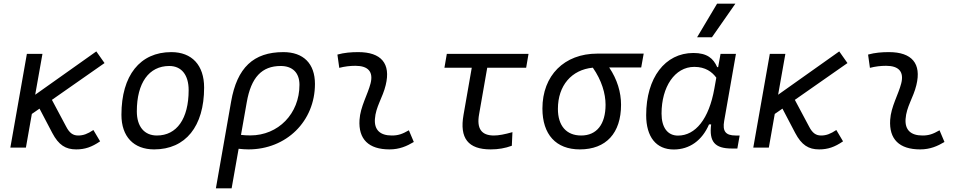

<svg xmlns="http://www.w3.org/2000/svg" viewBox="-20 -815 5313 1060"><path d="M37.1 0H123L155.8 -186L198.2 -215.3L268.6 -81.1C303.7 -14.2 342.3 9.8 400.4 9.8C448.7 9.8 486.3 -2.9 532.7 -34.7L495.6 -97.2C463.4 -75.7 439.9 -66.9 411.6 -66.9C383.3 -66.9 363.8 -80.1 345.2 -116.2L266.6 -263.7L557.1 -466.8L511.7 -531.2L174.3 -292L214.4 -517.6H128.4Z M831.1 9.8C1004.4 9.8 1106.9 -117.2 1106.9 -331.5C1106.9 -455.1 1039.6 -527.3 925.8 -527.3C752.9 -527.3 650.4 -398.4 650.4 -181.2C650.4 -61 717.8 9.8 831.1 9.8ZM846.2 -66.9C776.9 -66.9 735.4 -116.2 735.4 -200.2C735.4 -357.4 802.2 -450.7 914.6 -450.7C982.4 -450.7 1021.5 -400.9 1021.5 -317.4C1021.5 -159.7 956.1 -66.9 846.2 -66.9Z M1544.4 -527.3C1379.4 -527.3 1288.6 -441.4 1255.9 -253.9L1171.9 224.6H1258.8L1297.4 6.3C1315.4 8.3 1333 9.8 1351.6 9.8C1561 9.8 1718.8 -145.5 1718.8 -351.6C1718.8 -463.9 1655.3 -527.3 1544.4 -527.3ZM1310.5 -70.3 1342.3 -250.5C1366.2 -387.7 1425.3 -450.7 1529.8 -450.7C1595.7 -450.7 1633.3 -412.6 1633.3 -346.7C1633.3 -187.5 1516.6 -67.4 1362.3 -67.4C1343.3 -67.4 1325.7 -68.4 1310.5 -70.3Z M2237.3 -95.7C2200.7 -74.7 2178.2 -66.9 2143.1 -66.9C2078.1 -66.9 2045.9 -98.1 2049.8 -157.7C2054.2 -225.6 2092.8 -275.4 2109.4 -345.2C2138.7 -464.4 2084.5 -527.3 1958 -527.3C1919.4 -527.3 1880.9 -524.4 1842.8 -513.7L1853 -440.4C1882.8 -448.2 1912.6 -451.7 1942.4 -451.7C2012.7 -451.7 2042 -418.5 2025.9 -355C2010.7 -293.9 1969.2 -226.1 1964.8 -153.3C1958 -46.4 2015.1 9.8 2130.4 9.8C2185.5 9.8 2226.1 -8.3 2264.6 -31.2Z M2689 9.8C2731 9.8 2768.6 3.4 2805.7 -10.3L2809.1 -85.4C2766.1 -73.2 2732.9 -66.9 2707 -66.9C2637.7 -66.9 2610.8 -105 2625 -184.1L2669.9 -440.9H2884.8L2897.9 -517.6H2446.8L2433.6 -440.9H2584.5L2539.1 -181.2C2516.1 -51.8 2564.5 9.8 2689 9.8Z M3181.2 9.8C3326.2 9.8 3408.7 -80.1 3408.7 -236.8C3408.7 -305.7 3387.7 -376.5 3343.3 -442.4H3520L3533.7 -519H3277.8C3095.2 -519 2974.6 -398.4 2974.6 -215.8C2974.6 -72.3 3049.8 9.8 3181.2 9.8ZM3252.9 -441.4C3301.8 -371.6 3323.2 -298.3 3323.2 -236.8C3323.2 -128.9 3274.4 -66.9 3188.5 -66.9C3106.9 -66.9 3060.1 -120.6 3060.1 -213.9C3060.1 -342.8 3135.7 -430.2 3252.9 -441.4Z M3944.8 -444.3H3939.5C3918.5 -492.2 3884.3 -522.5 3808.1 -522.5C3651.4 -522.5 3547.4 -385.3 3547.4 -179.2C3547.4 -59.1 3602.5 10.3 3699.7 10.3C3787.1 10.3 3856.4 -39.6 3894.5 -128.4H3906.2C3894 -32.7 3926.3 4.9 4020 4.9H4050.8L4063.5 -66.9H4041.5C3984.9 -66.9 3968.3 -91.3 3978 -147L4043 -517.6H3958ZM3813 -445.8C3875 -445.8 3911.6 -417.5 3934.6 -386.2L3923.8 -325.7C3894 -157.7 3819.3 -66.4 3723.1 -66.4C3666 -66.4 3632.3 -110.4 3632.3 -188C3632.3 -335 3705.1 -445.8 3813 -445.8ZM3828.6 -609.4H3910.6L4040 -794.9H3939Z M4138.7 0H4224.6L4257.3 -186L4299.8 -215.3L4370.1 -81.1C4405.3 -14.2 4443.8 9.8 4502 9.8C4550.3 9.8 4587.9 -2.9 4634.3 -34.7L4597.2 -97.2C4564.9 -75.7 4541.5 -66.9 4513.2 -66.9C4484.9 -66.9 4465.3 -80.1 4446.8 -116.2L4368.2 -263.7L4658.7 -466.8L4613.3 -531.2L4275.9 -292L4315.9 -517.6H4230Z M5167 -95.7C5130.4 -74.7 5107.9 -66.9 5072.8 -66.9C5007.8 -66.9 4975.6 -98.1 4979.5 -157.7C4983.9 -225.6 5022.5 -275.4 5039.1 -345.2C5068.4 -464.4 5014.2 -527.3 4887.7 -527.3C4849.1 -527.3 4810.5 -524.4 4772.5 -513.7L4782.7 -440.4C4812.5 -448.2 4842.3 -451.7 4872.1 -451.7C4942.4 -451.7 4971.7 -418.5 4955.6 -355C4940.4 -293.9 4898.9 -226.1 4894.5 -153.3C4887.7 -46.4 4944.8 9.8 5060.1 9.8C5115.2 9.8 5155.8 -8.3 5194.3 -31.2Z"/></svg>

Font: Cascadia Code PL SemiLight
Style: Italic
Weight: 350
Italic angle: -10°
Monospace: yes
Designer: Aaron Bell
Foundry: Saja Typeworks
Version: Version 2404.023